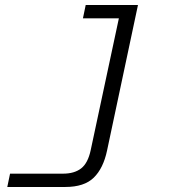

<svg xmlns="http://www.w3.org/2000/svg" viewBox="-20 -566 690 764"><path d="M240 178H9L20 125H231Q276 125 303 104Q330 83 341 31L453 -493H310L321 -546H529L406 33Q391 104 353 141Q315 178 240 178Z"/></svg>

Font: Azeret Mono Light
Style: Italic
Weight: 300
Italic angle: -12°
Designer: Martin Vácha
Foundry: Displaay
Version: Version 1.000; Glyphs 3.0.3, build 3074